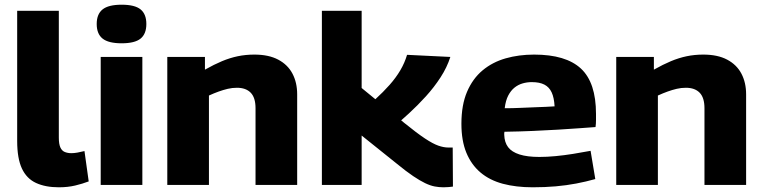

<svg xmlns="http://www.w3.org/2000/svg" viewBox="-20 -786 3243 816"><path d="M230 -740V-201Q230 -174 236.5 -159.5Q243 -145 255.5 -140Q268 -135 283 -135Q295 -135 309 -137.5Q323 -140 339 -144L357 -15Q331 -5 299.5 2.5Q268 10 230 10Q173 10 133 -8.5Q93 -27 73 -70Q53 -113 53 -187V-740Z M497 -602Q441 -602 416 -622Q391 -642 391 -684Q391 -726 416 -746Q441 -766 497 -766Q553 -766 577.5 -746Q602 -726 602 -684Q602 -642 577.5 -622Q553 -602 497 -602ZM408 0V-544H585V0Z M691 0V-544H851V-490Q890 -512 923.5 -526Q957 -540 990.5 -547Q1024 -554 1061 -554Q1122 -554 1162.5 -532.5Q1203 -511 1223 -473Q1243 -435 1243 -385V0H1066V-326Q1066 -371 1045.5 -392Q1025 -413 987 -413Q967 -413 948 -408.5Q929 -404 909.5 -397Q890 -390 868 -380V0Z M1865 10Q1846 10 1827.5 6.5Q1809 3 1787 -7.5Q1765 -18 1736 -37.5Q1707 -57 1668 -89L1517 -210V0H1348V-740H1517V-412L1699 -263Q1752 -220 1786 -197.5Q1820 -175 1843 -167Q1866 -159 1885 -159Q1889 -159 1894 -159Q1899 -159 1904 -159L1905 7Q1897 8 1887.5 9Q1878 10 1865 10ZM1648 -243 1496 -296Q1539 -331 1574 -363Q1609 -395 1636 -425.5Q1663 -456 1681.5 -487.5Q1700 -519 1710 -553L1894 -544Q1880 -500 1852.5 -457.5Q1825 -415 1790 -376.5Q1755 -338 1718 -304Q1681 -270 1648 -243Z M2244 10Q2173 10 2117 -5Q2061 -20 2022 -53Q1983 -86 1962 -137Q1941 -188 1941 -260Q1941 -340 1965 -396Q1989 -452 2031 -487Q2073 -522 2129 -538Q2185 -554 2250 -554Q2385 -554 2449 -494.5Q2513 -435 2513 -302Q2513 -292 2513 -276Q2513 -260 2511 -246Q2483 -244 2442.5 -241Q2402 -238 2352 -235Q2302 -232 2244.5 -229.5Q2187 -227 2124 -226Q2123 -223 2123 -220Q2123 -217 2123 -213Q2124 -181 2139.5 -160.5Q2155 -140 2188 -129.5Q2221 -119 2272 -119Q2305 -119 2341.5 -122.5Q2378 -126 2415.5 -132Q2453 -138 2490 -145L2510 -25Q2471 -14 2429 -6Q2387 2 2341.5 6Q2296 10 2244 10ZM2125 -326Q2158 -326 2190 -327.5Q2222 -329 2250.5 -330Q2279 -331 2301 -332Q2323 -333 2337 -334Q2335 -371 2324.5 -393.5Q2314 -416 2293.5 -426.5Q2273 -437 2240 -437Q2220 -437 2201 -431.5Q2182 -426 2166.5 -413.5Q2151 -401 2140 -380Q2129 -359 2125 -326Z M2599 0V-544H2759V-490Q2798 -512 2831.5 -526Q2865 -540 2898.5 -547Q2932 -554 2969 -554Q3030 -554 3070.5 -532.5Q3111 -511 3131 -473Q3151 -435 3151 -385V0H2974V-326Q2974 -371 2953.5 -392Q2933 -413 2895 -413Q2875 -413 2856 -408.5Q2837 -404 2817.5 -397Q2798 -390 2776 -380V0Z"/></svg>

Font: Georama SemiExpanded
Style: Bold
Weight: 700
Width: 6
Designer: Jean-Baptiste Levee
Foundry: Production Type
Version: Version 1.001